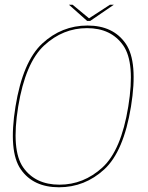

<svg xmlns="http://www.w3.org/2000/svg" viewBox="-20 -788 627 812"><path d="M229.5 4Q338.5 4 420.8 -71.5Q503 -147 534 -337.5Q564.5 -526.5 511.8 -603.2Q459 -680 350 -680Q241 -680 158.8 -604Q76.5 -528 45.5 -337.5Q15 -148 67.8 -72Q120.5 4 229.5 4ZM231.5 -7Q129.5 -7 78.2 -79.8Q27 -152.5 57 -337.5Q87.5 -522.5 166.8 -595.8Q246 -669 348 -669Q450 -669 501.2 -595.8Q552.5 -522.5 522.5 -337.5Q492.5 -152 413 -79.5Q333.5 -7 231.5 -7ZM348.5 -699.5H361.5L461.5 -768H445L356.5 -710.5L287 -768H271.5Z"/></svg>

Font: Anybody Thin
Style: Italic
Weight: 100
Italic angle: -10°
Designer: Tyler Finck
Foundry: Etcetera Type Company
Version: Version 1.114;gftools[0.9.25]